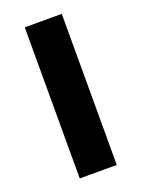

<svg xmlns="http://www.w3.org/2000/svg" viewBox="-112 -602 485 658"><g transform="rotate(-20 130.5 -272.5)"><path d="M198 -548V3H63V-548Z"/></g></svg>

Font: Sinter Bold
Style: Regular
Weight: 700
Foundry: Adobe & rsms
Version: Version 1.000